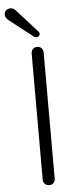

<svg xmlns="http://www.w3.org/2000/svg" viewBox="-91 -952 396 989"><g transform="rotate(-5 106.5 -457.5)"><path d="M91.3 -26.9V-678.2Q91.3 -692.4 99.9 -701.2Q108.4 -710 122.6 -710Q136.7 -710 145 -700.9Q153.3 -691.9 153.3 -678.2V-26.9Q153.3 -12.7 145 -3.9Q136.7 4.9 122.6 4.9Q108.4 4.9 99.9 -4.2Q91.3 -13.2 91.3 -26.9ZM31.2 -904.8 134.3 -790Q147.9 -776.4 135.3 -764.6Q129.4 -759.8 122.6 -759.8Q115.7 -759.8 110.4 -764.2L-10.7 -858.9Q-29.8 -874 -29.5 -888.7Q-29.3 -903.3 -20.5 -911.6Q-11.7 -919.9 2.9 -919.9Q17.6 -919.9 31.2 -904.8Z"/></g></svg>

Font: Nunito-Light
Style: Regular
Weight: 300
Designer: Vernon Adams
Foundry: newtypography
Version: Version 3.000